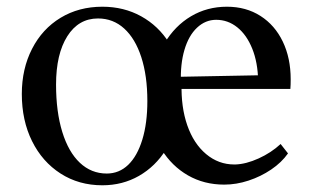

<svg xmlns="http://www.w3.org/2000/svg" viewBox="-20 -537 931 572"><path d="M45 -257Q45 -332 75.5 -391.5Q106 -451 160.5 -484Q215 -517 285 -517Q349 -517 400.5 -488.5Q452 -460 484 -409L470 -408Q501 -460 549 -488.5Q597 -517 656 -517Q713 -517 756 -489.5Q799 -462 822.5 -413Q846 -364 846 -301Q846 -282 845 -272H503L521 -288Q519 -218 538 -163.5Q557 -109 594 -78Q631 -47 678 -47H681Q713 -48 750.5 -65Q788 -82 816 -108L838 -80Q819 -53 788 -32Q757 -11 720.5 1Q684 13 648 13Q588 13 540 -14.5Q492 -42 461 -92H475Q443 -41 394 -13Q345 15 285 15Q215 15 160.5 -20Q106 -55 75.5 -116.5Q45 -178 45 -257ZM298 -20Q335 -20 362 -46Q389 -72 404 -121Q419 -170 419 -236Q419 -311 401 -366.5Q383 -422 350 -452Q317 -482 272 -482Q214 -482 180.5 -429Q147 -376 147 -285Q147 -204 165.5 -144Q184 -84 218 -52Q252 -20 298 -20ZM624 -478Q592 -478 567 -454.5Q542 -431 529.5 -388.5Q517 -346 519 -291L501 -308L766 -313L749 -297Q748 -351 731.5 -392Q715 -433 687 -455.5Q659 -478 624 -478Z"/></svg>

Font: Wittgenstein
Style: Regular
Weight: 400
Designer: Jörg Drees
Foundry: Jörg Drees
Version: Version 1.003;Glyphs 3.1.2 (3151)